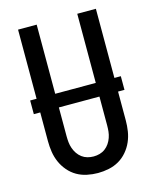

<svg xmlns="http://www.w3.org/2000/svg" viewBox="-112 -812 724 896"><g transform="rotate(-15 250.0 -363.5)"><path d="M250 8Q224 8 197.5 2.5Q171 -3 148.5 -16Q126 -29 108.5 -49.5Q91 -70 80.5 -94Q70 -118 66 -144Q62 -170 62 -196V-735H152V-196Q152 -181 153.5 -166.5Q155 -152 160 -137.5Q165 -123 173.5 -110.5Q182 -98 194 -89Q206 -80 220.5 -76Q235 -72 250 -72Q265 -72 279.5 -76Q294 -80 306 -89Q318 -98 326.5 -110.5Q335 -123 340 -137.5Q345 -152 346.5 -166.5Q348 -181 348 -196V-735H438V-196Q438 -170 434 -144Q430 -118 419.5 -94Q409 -70 391.5 -49.5Q374 -29 351.5 -16Q329 -3 302.5 2.5Q276 8 250 8ZM469 -335H31V-401H469Z"/></g></svg>

Font: Iosevka Custom Medium
Style: Regular
Weight: 500
Monospace: yes
Designer: Belleve Invis
Foundry: Belleve Invis
Version: Version 32.5.0; ttfautohint (v1.8.4)